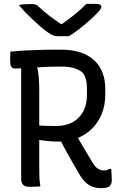

<svg xmlns="http://www.w3.org/2000/svg" viewBox="-20 -968 640 998"><path d="M338 -780Q331 -780 320 -780Q309 -780 298.5 -780Q288 -780 280 -780Q267 -780 256 -784Q245 -788 224 -803Q211 -812 193.5 -827Q176 -842 155.5 -861Q135 -880 115 -900.5Q95 -921 78 -942Q94 -945 111 -946Q128 -947 146 -947Q160 -947 167 -943.5Q174 -940 184 -931Q204 -911 236.5 -886Q269 -861 321 -827L266 -843Q282 -843 298.5 -843Q315 -843 332 -843L277 -826Q331 -862 368 -892.5Q405 -923 429 -948H470Q484 -948 492 -946.5Q500 -945 503.5 -941.5Q507 -938 507 -934Q507 -929 502.5 -920.5Q498 -912 482 -897Q469 -883 451 -867Q433 -851 413.5 -834.5Q394 -818 374.5 -804Q355 -790 338 -780ZM359 -296Q385 -251 409.5 -209Q434 -167 461 -123Q475 -100 489 -91Q503 -82 521 -82Q530 -82 536 -84Q542 -86 548 -90H558Q559 -74 560 -61Q561 -48 561 -32Q561 -19 557 -10.5Q553 -2 547 2Q539 6 529 8Q519 10 506 10Q482 10 462 3Q442 -4 425 -20Q408 -36 392 -63Q363 -112 336.5 -159.5Q310 -207 285 -256ZM34 -700Q103 -706 168 -708Q233 -710 296 -710Q354 -710 398 -695.5Q442 -681 470.5 -654Q499 -627 513 -590Q527 -553 527 -509V-475Q527 -420 508.5 -375Q490 -330 457 -298Q424 -266 380.5 -249Q337 -232 287 -232Q258 -232 232 -234.5Q206 -237 182 -241L163 -236V-317Q189 -315 214 -314Q239 -313 270 -313Q320 -313 356 -332Q392 -351 412 -387.5Q432 -424 432 -475V-507Q432 -534 426.5 -555.5Q421 -577 408 -592Q387 -608 361 -615Q335 -622 296 -622Q247 -622 203 -619.5Q159 -617 121.5 -614.5Q84 -612 55 -612Q44 -612 38.5 -621.5Q33 -631 33 -649Q33 -663 33 -675Q33 -687 34 -700ZM190 1Q175 2 161 2.5Q147 3 131 3Q111 3 100.5 -7Q90 -17 90 -39Q90 -116 90 -192Q90 -268 90 -344Q90 -420 90 -496Q90 -572 90 -649H185L172 -625Q179 -597 181.5 -565.5Q184 -534 184 -499Q184 -433 184 -366Q184 -299 184 -231Q184 -163 184 -93Q184 -64 185 -42.5Q186 -21 190 1Z"/></svg>

Font: Rec Mono Semicasual
Style: Regular
Weight: 400
Version: Version 1.085; ttfautohint (v1.8.4.7-5d5b)